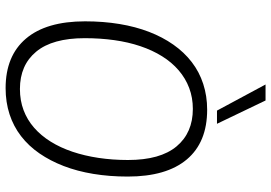

<svg xmlns="http://www.w3.org/2000/svg" viewBox="-161 -796 966 684"><g transform="rotate(90 322.0 -454.0)"><path d="M294 9Q179 9 117.5 -63.5Q56 -136 56 -274Q56 -339 65.5 -396.5Q75 -454 93.5 -502Q112 -550 139 -588.5Q166 -627 201 -654Q236 -681 279 -695Q322 -709 371 -709Q487 -709 548 -636.5Q609 -564 609 -426Q609 -361 599.5 -303.5Q590 -246 571.5 -198Q553 -150 526.5 -111.5Q500 -73 465 -46Q430 -19 387 -5Q344 9 294 9ZM297 -42Q338 -42 372.5 -55Q407 -68 435 -92.5Q463 -117 484.5 -151.5Q506 -186 520.5 -229Q535 -272 542.5 -322Q550 -372 550 -427Q550 -542 501.5 -600Q453 -658 368 -658Q328 -658 293.5 -645Q259 -632 230.5 -607.5Q202 -583 180.5 -548.5Q159 -514 144.5 -471Q130 -428 123 -378Q116 -328 116 -273Q116 -158 164 -100Q212 -42 297 -42ZM374 -744 281 -917H338L421 -744Z"/></g></svg>

Font: Georama ExtraCondensed Thin Light
Style: Italic
Weight: 300
Italic angle: -9°
Version: Version 1.001